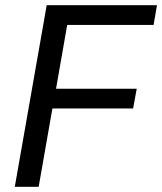

<svg xmlns="http://www.w3.org/2000/svg" viewBox="-20 -720 625 740"><path d="M160 -700H585L572 -624H239L196 -378H507L493 -302H182L129 0H37Z"/></svg>

Font: Sarabun
Style: Italic
Weight: 400
Italic angle: -10°
Designer: Suppakit Chalermlarp | Katatrad Co.,Ltd.
Foundry: Cadson Demak Co.,Ltd.
Version: Version 1.000; ttfautohint (v1.6)